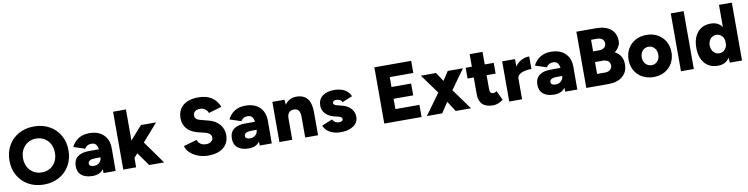

<svg xmlns="http://www.w3.org/2000/svg" viewBox="-17 -1531 9169 2353"><g transform="rotate(-10 4567.0 -354.0)"><path d="M29 -349Q29 -454 76 -536.5Q123 -619 206.5 -665Q290 -711 396 -711Q503 -711 586.5 -665Q670 -619 717 -536.5Q764 -454 764 -349Q764 -245 717 -162.5Q670 -80 587 -34Q504 12 398 12Q291 12 207 -34Q123 -80 76 -162.5Q29 -245 29 -349ZM398 -139Q455 -139 500 -166Q545 -193 570 -240.5Q595 -288 595 -349Q595 -410 569.5 -458Q544 -506 499 -533Q454 -560 396 -560Q339 -560 294 -533Q249 -506 223.5 -458Q198 -410 198 -349Q198 -288 223.5 -240.5Q249 -193 294.5 -166Q340 -139 398 -139Z M1137 -49Q1094 12 1003 12Q915 12 866 -27.5Q817 -67 817 -141Q817 -219 867 -258Q917 -297 1010 -297H1132Q1127 -338 1108.5 -359Q1090 -380 1051 -380Q998 -380 969 -333L829 -379Q857 -439 912.5 -475.5Q968 -512 1048 -512Q1164 -512 1227.5 -449Q1291 -386 1290 -279L1289 0H1139ZM1040 -107Q1081 -107 1108 -133Q1135 -159 1135 -196H1070Q980 -196 980 -145Q980 -127 996 -117Q1012 -107 1040 -107Z M1384 -720H1544V-334L1692 -500H1880L1690 -283L1892 0H1706L1588 -167L1544 -117V0H1384Z M2167 -155 2331 -202Q2341 -170 2369 -150Q2397 -130 2438 -130Q2476 -130 2501.5 -149.5Q2527 -169 2527 -199Q2527 -223 2508.5 -241.5Q2490 -260 2455 -269L2356 -294Q2275 -315 2229.5 -367.5Q2184 -420 2184 -497Q2184 -598 2251.5 -655Q2319 -712 2441 -712Q2540 -712 2604 -671.5Q2668 -631 2701 -549L2538 -501Q2530 -529 2503.5 -549.5Q2477 -570 2439 -570Q2398 -570 2375.5 -551.5Q2353 -533 2353 -499Q2353 -451 2422 -435L2522 -409Q2605 -388 2652.5 -331Q2700 -274 2700 -200Q2700 -100 2631.5 -44Q2563 12 2440 12Q2374 12 2314 -11Q2254 -34 2214.5 -72.5Q2175 -111 2167 -155Z M3080 -49Q3037 12 2946 12Q2858 12 2809 -27.5Q2760 -67 2760 -141Q2760 -219 2810 -258Q2860 -297 2953 -297H3075Q3070 -338 3051.5 -359Q3033 -380 2994 -380Q2941 -380 2912 -333L2772 -379Q2800 -439 2855.5 -475.5Q2911 -512 2991 -512Q3107 -512 3170.5 -449Q3234 -386 3233 -279L3232 0H3082ZM2983 -107Q3024 -107 3051 -133Q3078 -159 3078 -196H3013Q2923 -196 2923 -145Q2923 -127 2939 -117Q2955 -107 2983 -107Z M3327 -500H3478L3484 -437Q3509 -474 3545 -493Q3581 -512 3625 -512Q3717 -512 3762.5 -456.5Q3808 -401 3808 -285V0H3648V-256Q3648 -312 3628.5 -337Q3609 -362 3571 -362Q3529 -362 3508 -337.5Q3487 -313 3487 -265V0H3327Z M3878 -107 4009 -161Q4021 -137 4042.5 -124.5Q4064 -112 4089 -112Q4112 -112 4125.5 -120Q4139 -128 4139 -143Q4139 -158 4126 -167Q4113 -176 4083 -184L4040 -194Q3972 -212 3934.5 -253.5Q3897 -295 3897 -351Q3897 -428 3950 -470Q4003 -512 4098 -512Q4176 -512 4228.5 -481.5Q4281 -451 4301 -399L4174 -347Q4167 -367 4147 -377.5Q4127 -388 4100 -388Q4079 -388 4067.5 -378.5Q4056 -369 4056 -354Q4056 -332 4113 -318L4164 -305Q4232 -288 4270.5 -243.5Q4309 -199 4309 -142Q4309 -71 4248.5 -29.5Q4188 12 4089 12Q4014 12 3956.5 -19.5Q3899 -51 3878 -107Z M4632 -700H5090V-549H4797V-426H5041V-279H4797V-151H5096V0H4632Z M5350 -259 5175 -500H5364L5437 -389L5510 -500H5699L5525 -258L5711 0H5521L5438 -129L5353 0H5162Z M5810 -153V-366H5733V-500H5810V-656H5970V-500H6082V-366H5970V-194Q5970 -164 5980.5 -150Q5991 -136 6014 -136Q6023 -136 6034.5 -140.5Q6046 -145 6056 -153L6111 -36Q6086 -15 6052 -1.5Q6018 12 5987 12Q5899 12 5854.5 -30.5Q5810 -73 5810 -153Z M6187 -500H6347V-407Q6378 -453 6425 -477.5Q6472 -502 6524 -502V-346Q6449 -346 6398 -323Q6347 -300 6347 -256V0H6187Z M6882 -49Q6839 12 6748 12Q6660 12 6611 -27.5Q6562 -67 6562 -141Q6562 -219 6612 -258Q6662 -297 6755 -297H6877Q6872 -338 6853.5 -359Q6835 -380 6796 -380Q6743 -380 6714 -333L6574 -379Q6602 -439 6657.5 -475.5Q6713 -512 6793 -512Q6909 -512 6972.5 -449Q7036 -386 7035 -279L7034 0H6884ZM6785 -107Q6826 -107 6853 -133Q6880 -159 6880 -196H6815Q6725 -196 6725 -145Q6725 -127 6741 -117Q6757 -107 6785 -107Z M7146 -700H7392Q7505 -700 7571 -648Q7637 -596 7637 -496Q7637 -461 7618 -428.5Q7599 -396 7565 -370Q7663 -318 7663 -205Q7663 -108 7598 -54Q7533 0 7425 0H7146ZM7407 -146Q7446 -146 7469.5 -166.5Q7493 -187 7493 -220Q7493 -254 7468.5 -274Q7444 -294 7402 -294H7306V-146ZM7385 -427Q7422 -427 7445 -446Q7468 -465 7468 -499Q7468 -533 7444.5 -552Q7421 -571 7381 -571H7306V-427Z M7716 -250Q7716 -326 7750 -385.5Q7784 -445 7844.5 -478.5Q7905 -512 7983 -512Q8061 -512 8121.5 -478.5Q8182 -445 8216 -385.5Q8250 -326 8250 -250Q8250 -174 8216 -114.5Q8182 -55 8122 -21.5Q8062 12 7985 12Q7907 12 7845.5 -21.5Q7784 -55 7750 -114.5Q7716 -174 7716 -250ZM7985 -136Q8029 -136 8057.5 -168Q8086 -200 8086 -250Q8086 -300 8057 -332.5Q8028 -365 7983 -365Q7938 -365 7909 -332.5Q7880 -300 7880 -250Q7880 -200 7909.5 -168Q7939 -136 7985 -136Z M8324 -720H8484V0H8324Z M8927 -61Q8879 12 8785 12Q8679 12 8619 -58Q8559 -128 8559 -250Q8559 -372 8619 -442Q8679 -512 8785 -512Q8876 -512 8924 -444V-720H9084V0H8932ZM8827 -135Q8864 -135 8890.5 -160Q8917 -185 8924 -225V-275Q8917 -315 8890.5 -339.5Q8864 -364 8826 -364Q8782 -364 8754 -332Q8726 -300 8725 -250Q8726 -200 8754.5 -167.5Q8783 -135 8827 -135Z"/></g></svg>

Font: Oak Sans ExtraBold
Style: Regular
Weight: 800
Designer: Erik Kennedy, Walven
Foundry: Erik Kennedy, Walven
Version: Version 1.000